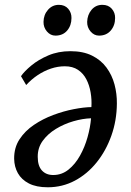

<svg xmlns="http://www.w3.org/2000/svg" viewBox="-20 -780 554 814"><path d="M69 -457Q83 -477.5 112.8 -502.2Q142.5 -527 184.8 -545Q227 -563 278.5 -563Q332.5 -563 370.2 -544.2Q408 -525.5 431.5 -493.5Q455 -461.5 465.5 -422Q476 -382.5 475.5 -341Q475 -269 452.2 -205Q429.5 -141 390 -91.8Q350.5 -42.5 297.5 -14.2Q244.5 14 182.5 14Q134 14 102.5 -2.2Q71 -18.5 55.8 -45.8Q40.5 -73 40 -107Q39.5 -154 62.8 -189.5Q86 -225 123.8 -250.5Q161.5 -276 205.8 -292.5Q250 -309 292.8 -317.2Q335.5 -325.5 367.5 -326Q369.5 -357.5 364.2 -388.2Q359 -419 346 -444Q333 -469 310.5 -484Q288 -499 255 -499Q225 -499 196 -489.2Q167 -479.5 140.2 -461.8Q113.5 -444 91 -419.5ZM205.5 -38Q242 -38 270.5 -61Q299 -84 319.2 -120.2Q339.5 -156.5 351.2 -198.5Q363 -240.5 366 -278.5Q331 -277.5 291.2 -266Q251.5 -254.5 217 -233.5Q182.5 -212.5 161 -182.8Q139.5 -153 140 -115Q140 -76.5 157.8 -57.2Q175.5 -38 205.5 -38ZM215 -629Q194 -629 179 -646.5Q164 -664 164.5 -687.5Q165 -717.5 183.5 -738.5Q202 -759.5 229.5 -759.5Q255 -759.5 269.2 -742.8Q283.5 -726 283 -703.5Q283 -672 264.8 -650.5Q246.5 -629 215 -629ZM400 -629Q379 -629 364 -646.5Q349 -664 349.5 -687.5Q350.5 -717.5 368.2 -738.5Q386 -759.5 414 -759.5Q439.5 -759.5 454 -742.8Q468.5 -726 468 -703.5Q468 -672 449.5 -650.5Q431 -629 400 -629Z"/></svg>

Font: Merriweather 24pt
Style: Italic
Weight: 400
Italic angle: -7.8°
Designer: Eben Sorkin
Foundry: Eben Sorkin
Version: Version 2.101